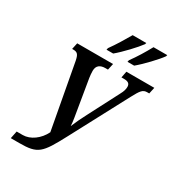

<svg xmlns="http://www.w3.org/2000/svg" viewBox="-217 -1062 1098 1197"><g transform="rotate(30 332.0 -463.0)"><path d="M438 -771H486C530 -807 604 -885 629 -921L632 -931H533C507 -883 473 -827 441 -784ZM287 -771H335C379 -807 453 -886 478 -921L481 -931H383C356 -884 322 -828 290 -784ZM46 5H107C240 5 260 -18 347 -182L564 -591C597 -653 609 -668 640 -668H654L664 -714H463L454 -668H473C502 -668 516 -658 516 -635C516 -620 512 -602 498 -577L384 -357C366 -323 346 -281 332 -247C331 -276 322 -326 315 -367L282 -565C280 -579 278 -598 278 -614C278 -653 303 -668 339 -668H357L367 -714H109L99 -668H108C138 -668 147 -655 155 -616L241 -150C212 -90 155 -49 101 -49H57Z"/></g></svg>

Font: Noto Serif Condensed Semi
Style: Italic
Weight: 600
Width: 3
Italic angle: -12°
Designer: Monotype Design Team
Foundry: Monotype Imaging Inc.
Version: Version 1.901